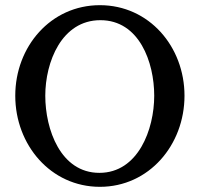

<svg xmlns="http://www.w3.org/2000/svg" viewBox="-20 -707 770 742"><path d="M576 -337C576 -207 514 -39 364 -39C214 -39 155 -207 155 -337C155 -467 218 -629 368 -629C518 -629 576 -467 576 -337ZM693 -337C693 -527 556 -687 366 -687C176 -687 39 -527 39 -337C39 -147 176 15 366 15C556 15 693 -147 693 -337Z"/></svg>

Font: Veleka
Style: Regular
Weight: 400
Designer: Stefan Peev, Context Ltd, 2016; SIL International, 1997-2014.
Foundry: Stefan Peev, Context Ltd, 2016
Version: Version 1.000